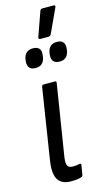

<svg xmlns="http://www.w3.org/2000/svg" viewBox="-131 -893 516 942"><g transform="rotate(-15 127.0 -422.0)"><path d="M106 6Q76 6 57 -7Q38 -20 32 -48Q26 -76 33 -121L89 -478Q91 -488 98 -488H157Q165 -488 163 -478L105 -115Q101 -83 108.5 -72.5Q116 -62 135 -62Q144 -62 152.5 -63Q161 -64 169 -66Q177 -67 176 -58L168 -10Q166 -2 161 -1Q150 3 136.5 4.5Q123 6 106 6ZM142 -708Q131 -708 134 -719L177 -840Q180 -850 189 -850H247Q252 -850 253.5 -847Q255 -844 253 -839L197 -718Q192 -708 183 -708ZM83 -576Q62 -576 52 -587Q42 -598 44 -621L45 -629Q52 -673 94 -673Q115 -673 125 -662Q135 -651 132 -629L131 -620Q124 -576 83 -576ZM205 -576Q184 -576 174 -587Q164 -598 166 -621L167 -629Q174 -673 215 -673Q237 -673 246.5 -662Q256 -651 254 -629L253 -620Q246 -576 205 -576Z"/></g></svg>

Font: Sofia Sans Extra Condensed Medium
Style: Italic
Weight: 500
Italic angle: -9°
Version: Version 4.100